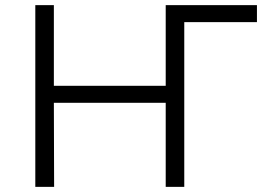

<svg xmlns="http://www.w3.org/2000/svg" viewBox="-20 -725 1048 745"><path d="M117 0V-705H189V-392H623V-705H977V-639H695V0H623V-326H189L190 0Z"/></svg>

Font: Nunito Sans 6pt Light
Style: Regular
Weight: 300
Version: Version 3.101;gftools[0.9.27]